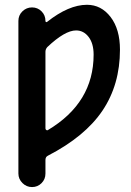

<svg xmlns="http://www.w3.org/2000/svg" viewBox="-20 -550 540 790"><path d="M167 -336.9V-21.5Q167 -17.6 170.4 -15.1Q173.8 -12.7 176.8 -14.6Q365.2 -127 365.2 -325.2Q365.2 -371.1 344.7 -397.9Q324.2 -424.8 293 -424.8Q247.1 -424.8 174.8 -356.4Q167 -347.7 167 -336.9ZM55.7 164.1V-463.9Q55.7 -487.3 72.3 -503.4Q88.9 -519.5 111.8 -519.5Q134.8 -519.5 150.9 -503.4Q167 -487.3 167 -463.9V-462.9Q167 -460.9 169.4 -459.5Q171.9 -458 173.8 -460Q262.7 -530.3 337.9 -530.3Q396.5 -530.3 435.1 -480Q473.6 -429.7 473.6 -345.7Q473.6 -202.1 401.9 -95.2Q330.1 11.7 176.8 90.8Q167 95.7 167 108.4V164.1Q167 187.5 150.9 203.6Q134.8 219.7 111.8 219.7Q88.9 219.7 72.3 203.1Q55.7 186.5 55.7 164.1Z"/></svg>

Font: Rounded-X Mgen+ 1mn medium
Style: Regular
Weight: 500
Designer: [Source Han Sans]
Ryoko NISHIZUKA  (kana & ideographs); Paul D. Hunt (Latin, Greek & Cyrillic); Wenlong ZHANG  (bopomofo
Version: Version 1.059.20150602